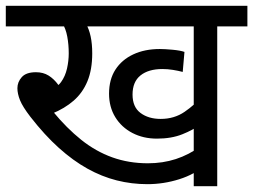

<svg xmlns="http://www.w3.org/2000/svg" viewBox="-20 -642 873 662"><path d="M265 -551 276 -561Q287 -542 292.5 -516.5Q298 -491 298 -458Q298 -402 281.5 -362Q265 -322 234 -295Q203 -268 159 -250L163 -257Q210 -200 260 -160Q310 -120 367 -99.5Q424 -79 490 -79Q541 -79 586 -93.5Q631 -108 674 -139L691 -75Q652 -41 598 -24Q544 -7 488 -7Q434 -7 382.5 -20Q331 -33 281.5 -60.5Q232 -88 183 -132Q134 -176 85 -239Q58 -274 49 -296.5Q40 -319 40 -338Q40 -359 55 -376Q70 -393 104 -393Q129 -393 147.5 -381.5Q166 -370 181 -349.5Q196 -329 209 -300L148 -331Q176 -339 190.5 -359Q205 -379 211 -405.5Q217 -432 217 -458Q217 -488 212 -515.5Q207 -543 194 -564L215 -551H0V-622H496V-551ZM729 -551V0H648V-551H461V-622H833V-551ZM668 -211Q646 -194 608.5 -179Q571 -164 521 -164Q474 -164 436.5 -183.5Q399 -203 377.5 -238Q356 -273 356 -319Q356 -368 378 -402Q400 -436 439.5 -454.5Q479 -473 531 -473Q548 -473 575 -470.5Q602 -468 616 -463L610 -394Q595 -398 576.5 -401Q558 -404 540 -404Q492 -404 464.5 -382Q437 -360 437 -316Q437 -273 464.5 -252.5Q492 -232 534 -232Q581 -232 616.5 -256.5Q652 -281 672 -306Z"/></svg>

Font: Noto Sans Devanagari
Style: Regular
Weight: 400
Designer: Jelle Bosma - Monotype Design Team
Foundry: Monotype Imaging Inc.
Version: Version 2.003